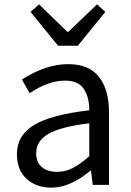

<svg xmlns="http://www.w3.org/2000/svg" viewBox="-20 -853 604 886"><path d="M121 -798 160 -833 291 -706H295L428 -833L466 -798L339 -642H248ZM58 -141Q58 -229 137.5 -276.5Q217 -324 392 -344Q392 -405 366.5 -443Q341 -481 280 -481Q203 -481 117 -423L81 -486Q192 -557 295 -557Q391 -557 437 -498Q483 -439 483 -334V0H408L400 -65H397Q303 13 217 13Q147 13 102.5 -28Q58 -69 58 -141ZM392 -132V-284Q259 -268 203 -235Q147 -202 147 -147Q147 -103 173.5 -81.5Q200 -60 243 -60Q281 -60 315.5 -77.5Q350 -95 392 -132Z"/></svg>

Font: Noto Sans SC
Style: Regular
Weight: 400
Designer: Ryoko NISHIZUKA ____ (kana & ideographs); Paul D. Hunt (Latin, Greek & Cyrillic); Wenlong ZHANG ___ (bopomofo); Sandoll 
Foundry: Adobe Systems Incorporated
Version: Version 1.004